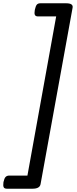

<svg xmlns="http://www.w3.org/2000/svg" viewBox="-30 -1074 467 1169"><path d="M-9 35Q-4 12 4 3.5Q12 -5 27 -5H137L312 -974H202Q187 -974 182.5 -983Q178 -992 182 -1014Q187 -1037 194 -1045.5Q201 -1054 216 -1054H373Q417 -1054 412 -1027L217 47Q212 75 168 75H12Q-3 75 -7.5 66Q-12 57 -9 35Z"/></svg>

Font: Playwrite DE VA
Style: Regular
Weight: 400
Designer: Veronika Burian, José Scaglione
Foundry: TypeTogether
Version: Version 1.002